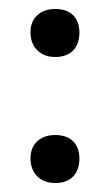

<svg xmlns="http://www.w3.org/2000/svg" viewBox="-20 -397 244 428"><path d="M48 -44Q48 -68 63 -82Q78 -96 103 -96Q129 -96 143 -82Q157 -68 157 -44Q157 -18 143 -3.5Q129 11 103 11Q78 11 63 -4Q48 -19 48 -44ZM48 -325Q48 -349 63 -363Q78 -377 103 -377Q129 -377 143 -363Q157 -349 157 -325Q157 -299 143 -284.5Q129 -270 103 -270Q78 -270 63 -285Q48 -300 48 -325Z"/></svg>

Font: Cormorant Upright SemiBold
Style: Regular
Weight: 600
Designer: Christian Thalmann (Catharsis Fonts)
Foundry: Catharsis Fonts
Version: Version 3.302